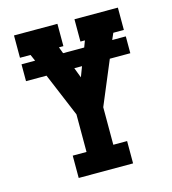

<svg xmlns="http://www.w3.org/2000/svg" viewBox="-109 -825 819 914"><g transform="rotate(-15 300.0 -367.5)"><path d="M166 0V-110H234V-295L144 -510H43V-593H110L96 -625H44V-735H258V-625H236L248 -593H352L364 -625H342V-735H556V-625H504L490 -593H557V-510H456L366 -295V-110H434V0ZM300 -460 319 -510H281Z"/></g></svg>

Font: Iosevka Slab XBdEx
Style: Regular
Weight: 800
Width: 7
Monospace: yes
Designer: Belleve Invis
Foundry: Belleve Invis
Version: Version 11.1.0; ttfautohint (v1.8.3)